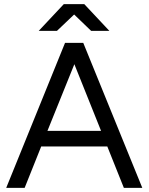

<svg xmlns="http://www.w3.org/2000/svg" viewBox="-20 -907 717 927"><path d="M578 0H667L382 -700H294L10 0H99L179 -200H498ZM420 -758H508L387 -887H288L167 -758H255L338 -837ZM209 -275 339 -597 468 -275Z"/></svg>

Font: HB Figtree Prototype
Style: Regular
Weight: 400
Designer: Alfredo Marco Pradil
Foundry: Hanken Design Co.®
Version: Version 1.002;Glyphs 3.2 (3228)